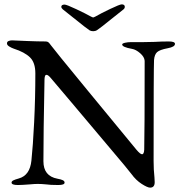

<svg xmlns="http://www.w3.org/2000/svg" viewBox="-20 -843 832 880"><path d="M12 0ZM582 -46Q574 -58 465.5 -186Q357 -314 308 -373Q228 -467 214 -484Q201 -500 193 -500Q188 -500 186 -493.5Q184 -487 184 -479Q179 -232 179 -104Q179 -36 243 -24Q260 -21 268 -17Q276 -13 276 -6Q276 5 247 5Q210 5 190 2Q170 0 153 0Q138 0 118 2Q79 5 62 5Q33 5 33 -6Q33 -12 40.5 -16Q48 -20 66 -25Q117 -39 124 -107Q131 -172 136.5 -282.5Q142 -393 142 -507Q142 -556 117.5 -580Q93 -604 43 -620Q34 -623 23 -629.5Q12 -636 12 -644Q12 -652 19.5 -655Q27 -658 35 -658L105 -655Q153 -653 189 -653Q197 -653 201.5 -649.5Q206 -646 213 -636Q225 -619 382 -428Q539 -237 606 -156Q623 -136 631 -136Q640 -136 641 -157Q643 -233 643 -564Q642 -582 622.5 -599Q603 -616 585 -619Q540 -627 540 -639Q540 -644 553 -647Q566 -650 581 -650H638L688 -651Q720 -653 753 -653Q782 -653 782 -642Q782 -628 749 -622Q712 -615 700 -604Q688 -593 686 -568Q684 -532 684 -105Q684 -65 688 -29L689 -8Q689 17 668 17Q656 17 629.5 0Q603 -17 582 -46ZM397 -767Q405 -763 407 -763Q409 -763 417 -767Q441 -781 485 -802Q529 -823 538 -823Q545 -823 548.5 -820Q552 -817 552 -812Q552 -805 546 -800L448 -722Q430 -708 423.5 -704Q417 -700 407 -700Q397 -700 390.5 -704Q384 -708 366 -722L268 -800Q261 -806 261 -812Q261 -817 265 -819.5Q269 -822 276 -822Q285 -822 329.5 -801Q374 -780 397 -767Z"/></svg>

Font: EB Garamond
Style: Regular
Weight: 400
Designer: Georg Duffner and Octavio Pardo
Foundry: Georg Duffner
Version: Version 1.000; ttfautohint (v1.6)